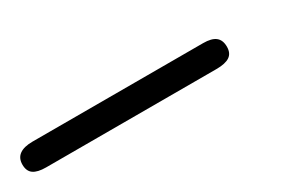

<svg xmlns="http://www.w3.org/2000/svg" viewBox="-58 -92 507 346"><g transform="rotate(-30 195.0 81.0)"><path d="M-16.5 107.5Q-34 107.5 -42.5 101.5Q-51 95.5 -51 82Q-51 68.5 -41.8 61.8Q-32.5 55 -14.5 55H340.5Q358 55 366.2 61.5Q374.5 68 374.5 82Q374.5 95.5 365.5 101.5Q356.5 107.5 338 107.5Z"/></g></svg>

Font: Edu VIC WA NT Hand
Style: Regular
Weight: 400
Designer: Tina and Corey Anderson, Eben Sorkin, Mirko Velimirovic
Foundry: Google for Education
Version: Version 1.000